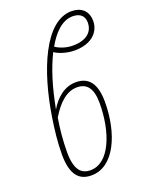

<svg xmlns="http://www.w3.org/2000/svg" viewBox="-146 -839 711 923"><g transform="rotate(-20 210.0 -377.5)"><path d="M159 10C276 10 340 -139 340 -301C340 -395 305 -437 240 -437C181 -437 135 -396 106 -346C127 -455 152 -537 188 -610C207 -597 245 -582 288 -582C381 -582 420 -634 420 -685C420 -738 386 -765 337 -765C200 -765 111 -543 76 -319C66 -255 59 -195 59 -132C59 -28 97 10 159 10ZM288 -607C252 -607 220 -620 201 -633C234 -692 279 -740 334 -740C374 -740 393 -719 393 -687C393 -646 366 -607 288 -607ZM163 -15C118 -15 86 -42 86 -135C86 -192 92 -255 101 -307C139 -370 183 -412 237 -412C287 -412 314 -379 314 -304C314 -156 261 -15 163 -15Z"/></g></svg>

Font: Noto Sans ExtraCondensed Thin
Style: Italic
Weight: 100
Width: 2
Italic angle: -12°
Designer: Monotype Design Team
Foundry: Monotype Imaging Inc.
Version: Version 2.013